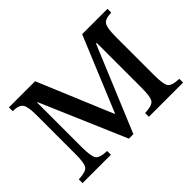

<svg xmlns="http://www.w3.org/2000/svg" viewBox="-133 -1001 1298 1298"><g transform="rotate(-45 516.0 -352.5)"><path d="M523 -178H519L295 -714H45V-678Q105 -677 122.5 -651Q140 -625 140 -545V-170Q140 -84 121.5 -61Q103 -38 35 -36V0H306V-36Q239 -38 221 -61.5Q203 -85 203 -176V-602H207L469 9H512L766 -602H773V-170Q773 -84 754.5 -61Q736 -38 669 -36V0H996V-36Q929 -38 911 -61.5Q893 -85 893 -176V-538Q893 -624 910 -650.5Q927 -677 987 -678V-714H745Z"/></g></svg>

Font: Kolar Light
Style: Regular
Weight: 300
Designer: Ramakrishna Saiteja (Kannada); Shiva Nallaperumal (Latin)
Foundry: Indian Type Foundry
Version: Version 1.001;PS 1.0;hotconv 1.0.88;makeotf.lib2.5.647800